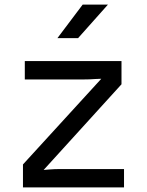

<svg xmlns="http://www.w3.org/2000/svg" viewBox="-20 -816 640 836"><path d="M88 -550H509V-449L170 -76Q181 -77 194 -78Q205 -79 218 -79.5Q231 -80 245 -80H520V0H80V-100L421 -473Q409 -472 395 -472Q384 -471 369.5 -470.5Q355 -470 341 -470H88ZM320 -650H230L340 -796H450Z"/></svg>

Font: JetBrainsMono NF
Style: Regular
Weight: 400
Monospace: yes
Designer: Philipp Nurullin, Konstantin Bulenkov
Foundry: JetBrains
Version: Version 1.0.2; ttfautohint (v1.8.3)